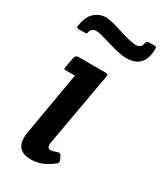

<svg xmlns="http://www.w3.org/2000/svg" viewBox="-184 -782 734 866"><g transform="rotate(30 183.0 -349.5)"><path d="M85 -495H224Q234 -495 236.5 -492Q239 -489 237 -480L169 -99Q168 -92 168 -87Q168 -68 185 -68Q197 -68 213.5 -75Q230 -82 236 -69L244 -53Q251 -40 239 -30Q185 13 130 13Q53 13 53 -56Q53 -68 55 -82L112 -414H69Q59 -413 56.5 -416Q54 -419 56 -428L66 -480Q68 -495 85 -495ZM312 -698Q314 -711 329 -711H356Q366 -711 366 -701Q366 -598 272 -598Q240 -598 176.5 -617.5Q113 -637 98 -637Q71 -637 66 -614Q65 -607 63 -605.5Q61 -604 53 -604H22Q11 -604 11 -613Q11 -615 12 -618Q21 -671 47 -691.5Q73 -712 101 -712Q129 -712 191 -691.5Q253 -671 280.5 -671Q308 -671 312 -698Z"/></g></svg>

Font: Crete Round
Style: Italic
Weight: 400
Designer: Veronika Burian
Foundry: TypeTogether
Version: Version 1.001; ttfautohint (v1.6)